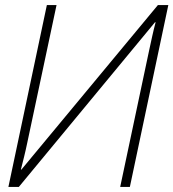

<svg xmlns="http://www.w3.org/2000/svg" viewBox="-20 -734 681 754"><path d="M13 0H54L589 -647L591 -646C581 -609 574 -574 565 -533L452 0H490L641 -714H600L64 -68H62C71 -104 79 -134 87 -173L202 -714H164Z"/></svg>

Font: Noto Sans ExtraLight
Style: Italic
Weight: 200
Italic angle: -12°
Designer: Monotype Design Team
Foundry: Monotype Imaging Inc.
Version: Version 2.013